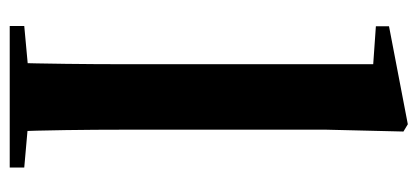

<svg xmlns="http://www.w3.org/2000/svg" viewBox="-252 -607 859 395"><g transform="rotate(90 177.5 -409.5)"><path d="M33.5 0H324.6V-29.9L208 -40.2H145.2L33.5 -29.9ZM109.1 0H250.6C247.8 -69.9 246.8 -159.6 246.8 -234.8V-650.9L250.6 -810L235.6 -819L34 -780.3V-753.3L112.1 -747.8V-234.8C112.1 -159.6 111.1 -69.9 109.1 0Z"/></g></svg>

Font: Source Han Serif CN VF
Style: Regular
Weight: 250
Designer: Ryoko NISHIZUKA 西塚涼子 (kana & ideographs); Frank Grießhammer (Latin, Greek & Cyrillic); Wenlong ZHANG 张文龙 (bopomofo); San
Foundry: Adobe
Version: Version 2.002;hotconv 1.1.0;makeotfexe 2.6.0